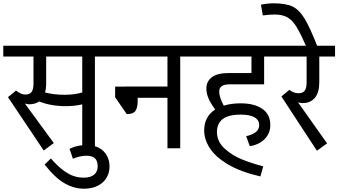

<svg xmlns="http://www.w3.org/2000/svg" viewBox="-27 -891 2034 1154"><path d="M648.9 -551.3H543.5V0H467.3V-263.7Q422.4 -252.9 367.2 -252.9Q279.8 -252.9 208 -281.2Q184.6 -264.2 148.9 -264.2Q136.7 -264.2 122.6 -268.6L296.4 -31.2L235.8 13.7L21 -307.1L69.3 -346.7Q84.5 -335 97.7 -328.9Q110.8 -322.8 125.5 -322.8Q152.3 -322.8 163.3 -338.9Q174.3 -355 174.3 -389.2V-551.3H-7.3V-616.2H648.9ZM467.3 -551.3H250.5V-390.1Q250.5 -359.9 243.7 -335.4Q295.9 -321.3 361.8 -321.3Q417 -321.3 467.3 -335Z M492.2 -19.5Q536.1 -19.5 567.6 -2.4Q599.1 14.6 615.2 43.9Q631.3 73.2 631.3 108.9Q631.3 147.5 613 178Q594.7 208.5 560.1 225.8Q525.4 243.2 477.5 243.2Q419.4 243.2 362.8 211.7Q306.2 180.2 241.2 98.1L278.8 61.5Q319.3 107.4 353.3 132.6Q387.2 157.7 416.3 167.2Q445.3 176.8 477.1 176.8Q517.6 176.8 538.8 158.7Q560.1 140.6 560.1 108.9Q560.1 74.2 542.5 59.6Q524.9 44.9 492.2 44.9Q455.6 44.9 411.1 63L391.1 3.9Q416 -8.8 442.4 -14.2Q468.8 -19.5 492.2 -19.5Z M1161.1 -551.3H1056.2V0H979.5V-303.2H800.3V-279.8Q800.3 -243.7 786.9 -224.4Q773.4 -205.1 734.9 -205.1L665 -306.6V-370.6L979.5 -371.1V-551.3H634.3V-616.2H1161.1Z M1290.5 -339.8Q1290.5 -307.1 1317.9 -255.9Q1362.3 -270 1418.5 -270Q1502 -270 1549.8 -236.8Q1597.7 -203.6 1597.7 -138.2Q1597.7 -105 1581.8 -78.4Q1565.9 -51.8 1537.8 -34.7Q1509.8 -17.6 1474.1 -12.7L1452.6 -72.8Q1487.8 -80.1 1509.3 -96.2Q1530.8 -112.3 1530.8 -138.7Q1530.8 -169.9 1502.7 -186Q1474.6 -202.1 1419.4 -202.1Q1345.2 -202.1 1311 -175Q1276.9 -147.9 1276.9 -97.2Q1277.8 -37.6 1325.4 4.2Q1373 45.9 1430.9 68.6Q1488.8 91.3 1555.2 108.9L1538.1 169.4Q1418.9 142.1 1343.5 97.2Q1268.1 52.2 1234.1 -0.5Q1200.2 -53.2 1200.2 -106.4Q1200.2 -190.4 1266.6 -232.9Q1239.7 -268.6 1226.6 -298.8Q1213.4 -329.1 1213.4 -358.4Q1213.4 -402.3 1246.6 -427Q1279.8 -451.7 1343.3 -451.7H1484.4V-551.3H1146.5V-616.2H1651.9V-551.3H1560.5V-384.3H1356.4Q1321.3 -384.3 1305.9 -373.3Q1290.5 -362.3 1290.5 -339.8Z M1793 -271.5Q1777.8 -271.5 1764.2 -275.9L1939 -29.3L1877.9 15.1L1664.1 -311.5L1712.4 -351.1Q1737.3 -330.6 1767.6 -330.6Q1793.9 -330.6 1804.9 -346.7Q1815.9 -362.8 1815.9 -397V-551.3H1637.2V-616.2H1986.8V-551.3H1892.1V-397.9Q1892.1 -334.5 1865.5 -303Q1838.9 -271.5 1793 -271.5Z M1817.9 -603.5Q1779.8 -688.5 1755.9 -728.3Q1731.9 -768.1 1701.9 -785.9Q1671.9 -803.7 1623 -803.7Q1588.4 -803.7 1552.7 -798.3L1541.5 -862.8Q1581.1 -871.1 1616.2 -871.1Q1689.9 -871.1 1730.2 -852.3Q1770.5 -833.5 1803.5 -779.5Q1836.4 -725.6 1883.3 -605.5L1826.7 -583Z"/></svg>

Font: Varta
Style: Regular
Weight: 400
Designer: Joana Correia, Viktoriya Grabowska, Eben Sorkin
Foundry: Sorkin Type
Version: Version 1.002; ttfautohint (v1.3) -l 8 -r 24 -G 200 -x 12 -H